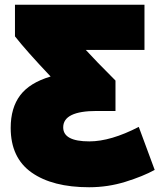

<svg xmlns="http://www.w3.org/2000/svg" viewBox="-20 -743 671 808"><path d="M25 -205Q25 -289 65 -342Q105 -395 193 -421Q89 -531 43 -590V-723H588V-533H341Q380 -490 466 -404V-276H387Q246 -276 246 -207Q246 -148 356 -148Q446 -148 564 -209L631 -28Q582 -1 508 22Q434 45 355 45Q201 45 113 -17Q25 -79 25 -205Z"/></svg>

Font: Repo
Style: ExtraBlack
Weight: 1000
Designer: Stefan Peev
Foundry: Context Ltd
Version: Version 001.000